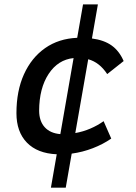

<svg xmlns="http://www.w3.org/2000/svg" viewBox="-20 -701 626 884"><path d="M214.4 163.1 241.2 9.3Q152.3 5.4 104 -44.2Q55.7 -93.8 55.7 -180.2Q55.7 -282.2 90.3 -358.9Q125 -435.5 187.7 -479.5Q250.5 -523.4 335.4 -526.9L362.3 -680.7H430.7L403.3 -523.9Q459 -516.6 494.1 -491.5Q529.3 -466.3 549.3 -419.9L473.6 -359.9Q438 -414.1 386.2 -428.2L326.7 -88.4Q362.8 -94.7 396.2 -109.1Q429.7 -123.5 457 -143.1L492.2 -63Q454.1 -36.6 407.2 -18.6Q360.4 -0.5 310.1 6.3L282.7 163.1ZM257.8 -83.5 318.8 -433.6Q247.1 -426.3 203.9 -360.6Q160.6 -294.9 160.2 -190.9Q160.6 -143.1 186 -115.2Q211.4 -87.4 257.8 -83.5Z"/></svg>

Font: CaskaydiaCove NFP
Style: Italic
Weight: 400
Italic angle: -10°
Designer: Aaron Bell
Foundry: Saja Typeworks
Version: Version 2111.001; VTT 6.35;Nerd Fonts 3.1.1